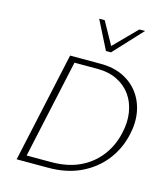

<svg xmlns="http://www.w3.org/2000/svg" viewBox="-130 -1007 966 1108"><g transform="rotate(15 353.0 -453.5)"><path d="M74 0 217 -658H400Q475 -658 532 -631Q589 -604 625.5 -555.5Q662 -507 673.5 -443Q685 -379 668 -306Q648 -217 593.5 -148Q539 -79 455.5 -39.5Q372 0 262 0ZM124 -36H271Q367 -36 438.5 -69Q510 -102 557.5 -162.5Q605 -223 623 -303Q639 -370 629.5 -429Q620 -488 589 -531.5Q558 -575 507.5 -600Q457 -625 390 -625H252ZM410 -737 421 -762 564 -907H598L440 -737ZM410 -737 324 -907H357L437 -763L440 -737Z"/></g></svg>

Font: Ysabeau Infant ExtraLight
Style: Italic
Weight: 250
Italic angle: -12°
Designer: Christian Thalmann (Catharsis Fonts)
Version: Version 2.001;gftools[0.9.30]; featfreeze: ss01,ss02,lnum